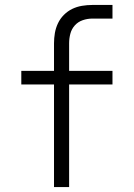

<svg xmlns="http://www.w3.org/2000/svg" viewBox="-20 -755 540 775"><path d="M198 0V-414H66V-469H198V-580Q198 -601 201.5 -621.5Q205 -642 214 -661Q223 -680 238 -695Q253 -710 271.5 -719Q290 -728 311 -731.5Q332 -735 353 -735H434V-680H353Q333 -680 314 -673.5Q295 -667 282 -652.5Q269 -638 264 -619Q259 -600 259 -580V-469H434V-414H259V0Z"/></svg>

Font: Iosevka SS04 Light
Style: Regular
Weight: 300
Monospace: yes
Designer: Belleve Invis
Foundry: Belleve Invis
Version: Version 19.0.0; ttfautohint (v1.8.4)